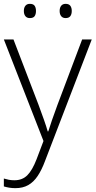

<svg xmlns="http://www.w3.org/2000/svg" viewBox="-20 -736 497 998"><path d="M0 -531H50L180 -192Q197 -146 209 -112Q221 -78 228 -53H231Q238 -76 250 -111Q262 -146 278 -189L407 -531H457L214 101Q197 147 176 178.5Q155 210 127 226Q99 242 60 242Q43 242 28 239.5Q13 237 0 233V192Q13 196 26 198.5Q39 201 55 201Q96 201 122 175Q148 149 170 92L206 -3ZM104 -679Q104 -696 112 -706Q120 -716 135 -716Q153 -716 160 -706Q167 -696 167 -679Q167 -662 160 -652Q153 -642 135 -642Q120 -642 112 -652Q104 -662 104 -679ZM290 -679Q290 -696 298 -706Q306 -716 321 -716Q338 -716 345.5 -706Q353 -696 353 -679Q353 -662 345.5 -652Q338 -642 321 -642Q306 -642 298 -652Q290 -662 290 -679Z"/></svg>

Font: Noto Sans Syriac Eastern ExtraLight
Style: Regular
Weight: 250
Designer: Patrick Giasson and the Monotype Design Team
Foundry: Monotype Imaging Inc.
Version: Version 3.001